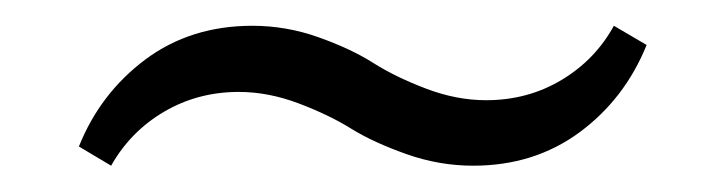

<svg xmlns="http://www.w3.org/2000/svg" viewBox="-20 -398 552 146"><path d="M339.8 -272Q314 -272 289.1 -280.8Q264.2 -289.6 247.3 -300Q230.5 -310.5 207.3 -319.3Q184.1 -328.1 161.6 -328.1Q130.4 -328.1 104.7 -313Q79.1 -297.9 64.5 -272L40 -286.6Q56.2 -327.1 90.6 -352.8Q125 -378.4 171.9 -378.4Q197.8 -378.4 222.4 -369.6Q247.1 -360.8 263.9 -350.1Q280.8 -339.4 304 -330.6Q327.1 -321.8 349.6 -321.8Q381.3 -321.8 407 -337.2Q432.6 -352.5 446.8 -378.4L471.7 -363.8Q455.1 -322.8 420.7 -297.4Q386.2 -272 339.8 -272Z"/></svg>

Font: Elstob 10pt Medium
Style: Regular
Weight: 500
Designer: Peter S. Baker
Version: Version 1.015